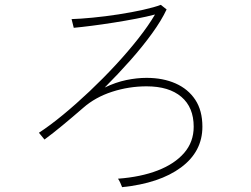

<svg xmlns="http://www.w3.org/2000/svg" viewBox="-20 -763 1040 794"><path d="M485 11Q482 3 477.5 -7Q473 -17 468 -24Q562 -31 632 -58Q702 -85 741.5 -130.5Q781 -176 781 -239Q781 -319 730 -362.5Q679 -406 586 -406Q513 -406 443.5 -383.5Q374 -361 324 -317Q279 -278 238.5 -244.5Q198 -211 164 -186L141 -214Q187 -244 241 -288.5Q295 -333 350.5 -385.5Q406 -438 457.5 -493.5Q509 -549 551.5 -603Q594 -657 621 -703Q587 -694 542.5 -685.5Q498 -677 450.5 -669.5Q403 -662 360 -656.5Q317 -651 285 -648L276 -684Q311 -685 363 -690Q415 -695 470 -703.5Q525 -712 572 -722.5Q619 -733 645 -743L669 -724Q648 -679 609 -625Q570 -571 519.5 -514Q469 -457 413 -401Q459 -423 502.5 -432Q546 -441 586 -441Q654 -441 706 -418Q758 -395 787.5 -350.5Q817 -306 817 -239Q817 -136 728.5 -70.5Q640 -5 485 11Z"/></svg>

Font: Zen Kaku Gothic New Light
Style: Regular
Weight: 300
Designer: Yoshimichi Ohira
Foundry: Positype
Version: Version 1.002